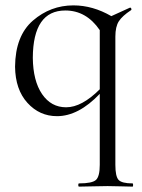

<svg xmlns="http://www.w3.org/2000/svg" viewBox="-20 -419 528 714"><path d="M473 263Q475 263 475 269Q475 275 473 275Q462 275 430.5 274Q399 273 380 273Q360 273 324 274Q288 275 274 275Q271 275 271 269Q271 263 274 263Q323 263 337 250Q351 237 351 194V-70Q272 13 192 13Q127 13 82 -36.5Q37 -86 36 -171Q37 -286 102.5 -342.5Q168 -399 253 -399Q325 -399 394 -359L462 -390Q466 -392 468 -387.5Q470 -383 467 -381Q435 -360 422 -340Q409 -320 409 -283V194Q409 237 421 250Q433 263 473 263ZM226 -20Q284 -20 351 -87V-307Q301 -380 223 -380Q103 -380 102 -204Q103 -118 136.5 -69Q170 -20 226 -20Z"/></svg>

Font: Cormorant
Style: Regular
Weight: 400
Designer: Christian Thalmann (Catharsis Fonts)
Version: Version 1.000;PS 001.000;hotconv 1.0.70;makeotf.lib2.5.58329